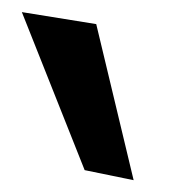

<svg xmlns="http://www.w3.org/2000/svg" viewBox="-20 -159 301 325"><path d="M123.3 129 206.2 146 142.9 -118.2 17 -138.5Z"/></svg>

Font: Hussar
Style: BdOpOblFive
Weight: 700
Foundry: Cannot Into Space Fonts
Version: Version 2.00